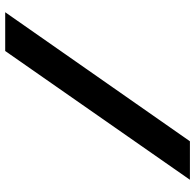

<svg xmlns="http://www.w3.org/2000/svg" viewBox="-26 -724 750 738"><g transform="rotate(-90 349.0 -355.0)"><path d="M671 -710 175 0H27L522 -710Z"/></g></svg>

Font: Raleway
Style: Bold
Weight: 700
Designer: Matt McInerney, Pablo Impallari, Rodrigo Fuenzalida
Foundry: Matt McInerney, Pablo Impallari, Rodrigo Fuenzalida
Version: Version 4.026